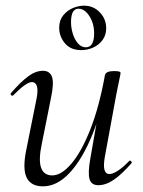

<svg xmlns="http://www.w3.org/2000/svg" viewBox="-20 -645 505 678"><path d="M131.8 13Q89 13 73.9 -18.3Q58.8 -49.6 73.4 -119L109.2 -297Q115 -327.6 110.1 -341.4Q105.2 -355.2 93 -355.2Q82.2 -355.2 65.2 -342.8Q48.2 -330.4 27.4 -309Q23.4 -305 19.4 -309Q15.4 -313 19.4 -317Q52.2 -355 79 -375Q105.8 -395 131.6 -395Q156 -395 163.7 -373.2Q171.4 -351.4 159.6 -297L127.8 -138Q115.4 -80.4 125 -53Q134.6 -25.6 164.4 -25.6Q196.6 -25.6 231.9 -66.8Q267.2 -108 298.6 -187.1Q330 -266.2 350.4 -378.8L362.8 -377.8Q343 -261.4 307.6 -173.2Q272.2 -85 227.2 -36Q182.2 13 131.8 13ZM327.2 9Q302.4 9 296.1 -12.7Q289.8 -34.4 299.2 -86.6L350.4 -378.8Q353 -394 382.4 -394Q396.8 -394 401.3 -392.2Q405.8 -390.4 405.8 -387.6Q405.8 -384.4 400.8 -361.2Q395.8 -338 390.8 -312L349.8 -89Q340 -30.4 366.4 -30.4Q378 -30.4 396.1 -42Q414.2 -53.6 435.6 -76Q438.6 -80 443 -75.5Q447.4 -71 443.6 -67.8Q409.2 -28.8 381.5 -9.9Q353.8 9 327.2 9ZM267 -468Q229.8 -468 209.4 -492Q189 -516 189 -547Q189 -573 203 -590.5Q217 -608 237.2 -616.5Q257.4 -625 277 -625Q309.8 -625 332.4 -601.5Q355 -578 355 -545Q355 -521 342 -503.5Q329 -486 308.9 -477Q288.8 -468 267 -468ZM283 -478Q312.4 -478 312.4 -527Q312.4 -561.8 295.7 -588Q279 -614.2 257 -614.2Q230.8 -614.2 230.8 -567Q230.8 -546.2 237.1 -525.9Q243.4 -505.6 255.2 -491.8Q267 -478 283 -478Z"/></svg>

Font: Cormorant Garamond Light
Style: Italic
Weight: 300
Italic angle: -10°
Designer: Christian Thalmann (Catharsis Fonts)
Foundry: Catharsis Fonts
Version: Version 4.001